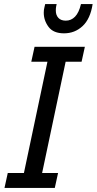

<svg xmlns="http://www.w3.org/2000/svg" viewBox="-20 -919 473 939"><path d="M2 0 18 -73H97L212 -617H133L149 -690H395L379 -617H301L186 -73H264L248 0ZM194 -857Q194 -871 197 -882Q200 -893 201 -899H257Q256 -893 254.5 -886.5Q253 -880 253 -867Q253 -845 265.5 -831.5Q278 -818 302 -818Q328 -818 347 -837.5Q366 -857 376 -899H433Q422 -827 384 -791.5Q346 -756 293 -756Q241 -756 217.5 -787.5Q194 -819 194 -857Z"/></svg>

Font: Radio Canada Condensed
Style: Italic
Weight: 400
Width: 3
Italic angle: -12°
Designer: Charles Daoud, Etienne Aubert Bonn, Alexandre Saumier Demers, Jacques Le Bailly
Foundry: Radio-Canada
Version: Version 2.104; ttfautohint (v1.8.4.7-5d5b);gftools[0.9.28.de